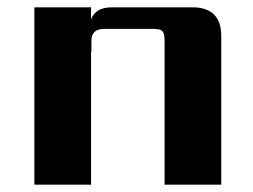

<svg xmlns="http://www.w3.org/2000/svg" viewBox="-20 -505 691 525"><path d="M286 -485H506Q585 -485 585 -406V0H430V-395Q430 -414 424 -420Q418 -426 399 -426H265Q230 -426 230 -394V-364H229V0H74V-485H229V-452Q241 -485 286 -485Z"/></svg>

Font: Sarpanch
Style: Bold
Weight: 700
Designer: Manushi Parikh (Devanagari and Latin), Jyotish Sonowal (Devanagari)
Foundry: Indian Type Foundry
Version: Version 2.004;PS 1.0;hotconv 1.0.78;makeotf.lib2.5.61930; tt